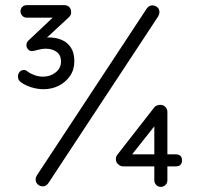

<svg xmlns="http://www.w3.org/2000/svg" viewBox="-20 -724 777 749"><path d="M150 -376Q126 -376 102 -383.5Q78 -391 62 -403Q50 -411 50 -425Q50 -436 56.5 -443.5Q63 -451 74 -451Q79 -451 83.5 -448Q88 -445 95 -440Q101 -436 116 -430.5Q131 -425 148 -425Q176 -425 197 -441.5Q218 -458 218 -484Q218 -509 201 -521.5Q184 -534 158 -534Q147 -534 134.5 -531Q122 -528 109 -525Q98 -523 90.5 -530.5Q83 -538 83 -547Q83 -552 84.5 -556.5Q86 -561 90 -565L196 -665L204 -655H85Q74 -655 67 -662.5Q60 -670 60 -680Q60 -690 67 -697Q74 -704 85 -704H231Q242 -704 249.5 -697Q257 -690 257 -680Q260 -668 250 -658L153 -568L133 -567Q134 -570 148 -574Q162 -578 170 -578Q198 -578 220.5 -568.5Q243 -559 256.5 -538.5Q270 -518 270 -485Q270 -452 253 -427.5Q236 -403 209 -389.5Q182 -376 150 -376ZM147 3Q136 3 127.5 -4.5Q119 -12 119 -24Q119 -32 124 -40L552 -690Q561 -703 574 -703Q585 -703 593.5 -696Q602 -689 602 -676Q602 -669 597 -660L169 -10Q160 3 147 3ZM607 5Q597 5 589.5 -2.5Q582 -10 582 -21V-259L596 -249L486 -110L487 -122H666Q690 -121 690 -99Q690 -75 666 -75H460Q450 -75 441 -83Q432 -91 432 -103Q432 -108 433.5 -112.5Q435 -117 439 -122L581 -304Q585 -310 592 -312.5Q599 -315 605 -315Q617 -315 625 -307Q633 -299 633 -287V-21Q633 -10 625.5 -2.5Q618 5 607 5Z"/></svg>

Font: zvoove
Style: Regular
Weight: 400
Designer: Vernon Adams (Nunito) & Andrew Paglinawan (Quicksand)
Foundry: zvoove
Version: Version 3.006